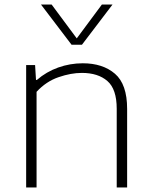

<svg xmlns="http://www.w3.org/2000/svg" viewBox="-20 -828 668 848"><path d="M95.5 0V-540.5H135L139 -475H143Q184.5 -511 237 -529.8Q289.5 -548.5 345.5 -548.5Q434 -548.5 487.8 -502.2Q541.5 -456 541.5 -347V0H495.5V-347.5Q495.5 -434.5 454.2 -470.2Q413 -506 341.5 -506Q293.5 -506 238.8 -487.2Q184 -468.5 141.5 -422.5V0ZM296 -630.5 161 -808H208L319 -658.5L430 -808H477L342 -630.5Z"/></svg>

Font: Encode Sans Exp XLt
Style: Regular
Weight: 200
Width: 7
Designer: Multiple Designers
Foundry: Impallari Type
Version: Version 3.002; ttfautohint (v1.8.3) -l 8 -r 50 -G 200 -x 14 